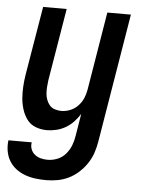

<svg xmlns="http://www.w3.org/2000/svg" viewBox="-63 -562 616 828"><g transform="rotate(5 245.0 -148.5)"><path d="M168 223Q144 223 120.5 220Q97 217 75.5 209Q54 201 36.5 187.5Q19 174 7.5 155Q-4 136 -8 113Q-12 90 -9 66H92Q89 82 94.5 96Q100 110 111.5 119Q123 128 137.5 131.5Q152 135 167 135Q188 135 209 126.5Q230 118 244.5 101Q259 84 267 63.5Q275 43 278 22L294 -75Q283 -57 267.5 -40.5Q252 -24 233 -13Q214 -2 193 3Q172 8 152 8Q126 8 103 -1Q80 -10 66 -29Q52 -48 44.5 -71.5Q37 -95 35 -119.5Q33 -144 34.5 -170Q36 -196 40 -221L90 -520H192L140 -207Q138 -193 137 -178Q136 -163 137 -149Q138 -135 143 -122Q148 -109 156.5 -99Q165 -89 179 -84.5Q193 -80 207 -80Q226 -80 245 -87.5Q264 -95 278.5 -110Q293 -125 301 -143.5Q309 -162 312 -181L368 -520H470L378 36Q374 61 366 85.5Q358 110 343.5 132Q329 154 309 172.5Q289 191 265.5 202.5Q242 214 217 218.5Q192 223 168 223Z"/></g></svg>

Font: Iosevka Curly Semibold
Style: Italic
Weight: 600
Italic angle: -9°
Monospace: yes
Designer: Belleve Invis
Foundry: Belleve Invis
Version: Version 22.1.2; ttfautohint (v1.8.4)